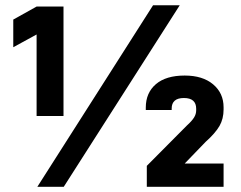

<svg xmlns="http://www.w3.org/2000/svg" viewBox="-20 -715 922 735"><path d="M565.9 -694.8H668L224.1 0H123ZM120.1 -583 30.8 -534.2V-640.1L120.1 -689.9H223.1V-271H120.1ZM542 -80.1 695.8 -234.9Q714.4 -251.5 723.1 -265.6Q731 -278.3 731 -293V-298.8Q731 -339.8 684.1 -339.8Q660.6 -339.8 648.9 -329.6Q637.2 -319.3 637.2 -299.8V-293.9H538.1V-303.2Q538.1 -359.9 577.1 -393.1Q615.7 -425.8 687 -425.8Q755.9 -425.8 795.9 -392.1Q835.9 -358.4 835.9 -304.2V-295.9Q835.9 -260.3 820.3 -232.9Q804.2 -205.1 767.1 -171.9L687 -88.9H835.9V0H542Z"/></svg>

Font: D-DIN Exp
Style: DINExp-Bold
Weight: 700
Width: 7
Designer: Charles Nix
Foundry: Datto Inc.
Version: Version 1.00